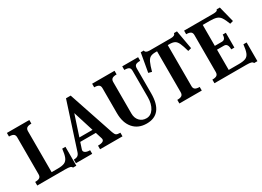

<svg xmlns="http://www.w3.org/2000/svg" viewBox="-21 -1126 2330 1707"><g transform="rotate(-30 1144.0 -272.5)"><path d="M24 -37Q56 -37 70 -47Q84 -57 84 -80V-460Q84 -483 70 -493Q56 -503 24 -503V-540H254V-503Q222 -503 208 -493Q194 -483 194 -460V-39H257Q302 -39 326 -49.5Q350 -60 362 -89Q374 -118 380 -173H413V21H379Q375 9 360 4.5Q345 0 310 0H24Z M528 -81Q521 -61 537.5 -49Q554 -37 588 -37V0H421V-37Q448 -37 462 -47Q476 -57 483 -81L633 -544H681L837 -79Q846 -53 857 -45Q868 -37 899 -37V0H669V-37Q743 -37 730 -78L709 -145H549ZM562 -183H697L631 -393Z M1311 -204Q1311 10 1144 10Q1058 10 1008.5 -47Q959 -104 959 -204V-460Q959 -483 945 -493Q931 -503 899 -503V-540H1129V-503Q1097 -503 1083 -493Q1069 -483 1069 -460V-136Q1069 -90 1095.5 -61Q1122 -32 1165 -32Q1211 -32 1239.5 -76Q1268 -120 1268 -189V-460Q1268 -484 1255 -493.5Q1242 -503 1208 -503V-540H1371V-503Q1337 -503 1324 -493.5Q1311 -484 1311 -460Z M1483 -37Q1515 -37 1529 -47Q1543 -57 1543 -80V-501H1526Q1494 -501 1475 -491Q1456 -481 1442.5 -452Q1429 -423 1413 -365L1379 -374L1413 -566H1444Q1447 -540 1490 -540H1708Q1751 -540 1754 -566H1785L1819 -374L1785 -365Q1769 -423 1755.5 -452Q1742 -481 1723 -491Q1704 -501 1672 -501H1653V-80Q1653 -57 1667 -47Q1681 -37 1713 -37V0H1483Z M1843 -37Q1875 -37 1889 -47Q1903 -57 1903 -80V-460Q1903 -483 1889 -493Q1875 -503 1843 -503V-540H2139Q2165 -540 2176 -544.5Q2187 -549 2188 -559H2221L2262 -397L2229 -388Q2211 -436 2194.5 -460.5Q2178 -485 2152.5 -493Q2127 -501 2083 -501H2012V-286H2084Q2123 -286 2123 -338H2155V-186H2123Q2123 -247 2084 -247H2012V-39H2116Q2161 -39 2185.5 -49Q2210 -59 2221.5 -87.5Q2233 -116 2239 -171H2272V21H2238Q2234 9 2219 4.5Q2204 0 2169 0H1843Z"/></g></svg>

Font: Girassol
Style: Regular
Weight: 400
Width: 3
Designer: Liam Spradlin
Version: Version 1.004